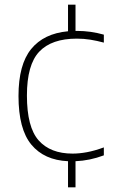

<svg xmlns="http://www.w3.org/2000/svg" viewBox="-20 -680 490 820"><path d="M270.5 120V8.5Q169 4 114 -62.2Q59 -128.5 59 -270Q59 -404 113 -470.5Q167 -537 270.5 -546.5V-660H302.5V-548Q305.5 -548 309 -548Q367 -548 423.5 -532V-498Q394 -506 366 -510.5Q338 -515 308 -515Q200.5 -515 147.8 -459.5Q95 -404 95 -272Q95 -137 145 -80.5Q195 -24 290 -24Q318.5 -24 351.2 -30Q384 -36 423.5 -50.5V-16.5Q363.5 6 302.5 8.5V120Z"/></svg>

Font: Encode Sans SmExp Th
Style: Regular
Weight: 100
Width: 6
Designer: Multiple Designers
Foundry: Impallari Type
Version: Version 3.002; ttfautohint (v1.8.3) -l 8 -r 50 -G 200 -x 14 